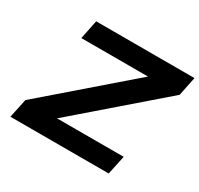

<svg xmlns="http://www.w3.org/2000/svg" viewBox="-143 -847 1065 1025"><g transform="rotate(30 390.0 -335.0)"><path d="M780 -670H174L150 -553H561L57 -117L32 0H638L663 -117H252L756 -553Z"/></g></svg>

Font: LT Wave Bold
Style: Italic
Weight: 700
Designer: Daniel Lyons
Version: Version 2.5 (Glyphs App)